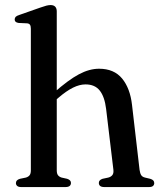

<svg xmlns="http://www.w3.org/2000/svg" viewBox="-20 -758 654 778"><path d="M210 -712V-68Q210 -54.5 215 -48Q220 -41.5 229.5 -38.5L252 -33.5Q267.5 -28.5 267.5 -17Q267.5 0 245 0H66Q55 0 49.8 -4.5Q44.5 -9 44.5 -16Q44.5 -22.5 48.5 -26.8Q52.5 -31 61 -33.5L85 -38.5Q95 -41.5 100 -48Q105 -54.5 105 -67.5V-641.5Q105 -653 101.2 -658Q97.5 -663 89 -663.5L55 -665Q46.5 -666.5 43 -670Q39.5 -673.5 39.5 -679Q39.5 -685.5 43.5 -689.8Q47.5 -694 58.5 -697.5L142.5 -727Q158 -732.5 167.5 -735Q177 -737.5 185 -737.5Q197.5 -737.5 203.8 -730.8Q210 -724 210 -712ZM196 -344 176.5 -363.5 198.5 -382.5Q257.5 -434.5 299.8 -457Q342 -479.5 381.5 -479.5Q442 -479.5 474.8 -439.8Q507.5 -400 515 -332.5L545.5 -70Q547.5 -55.5 552.2 -48.2Q557 -41 567.5 -38.5L588.5 -33.5Q597 -31 601 -26.8Q605 -22.5 605 -16Q605 -9 600 -4.5Q595 0 583.5 0H403Q380.5 0 380.5 -17Q380.5 -28.5 395.5 -33.5L419 -38.5Q430 -41.5 435.5 -48.8Q441 -56 439.5 -70L410 -316.5Q404 -366 384.2 -391Q364.5 -416 326.5 -416Q302.5 -416 275.8 -402.8Q249 -389.5 217.5 -362.5Z"/></svg>

Font: Fraunces 17pt
Style: Regular
Weight: 400
Version: Version 1.000;[b76b70a41]